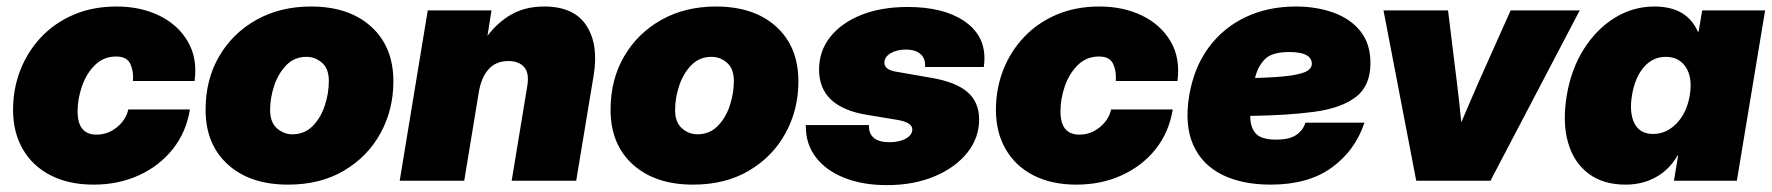

<svg xmlns="http://www.w3.org/2000/svg" viewBox="-20 -547 5361 581"><path d="M263.2 11.7Q188 11.7 133.3 -16.4Q78.6 -44.4 49.1 -95.5Q19.5 -146.5 19.5 -214.8Q19.5 -278.3 41.5 -334.7Q63.5 -391.1 104.5 -434.6Q145.5 -478 203.4 -502.7Q261.2 -527.3 332.5 -527.3Q405.3 -527.3 461.9 -499.8Q518.6 -472.2 548.3 -421.4Q578.1 -370.6 568.8 -301.8H382.3Q384.8 -330.6 374.5 -353.3Q364.3 -376 331.5 -376Q293.5 -376 267.3 -350.1Q241.2 -324.2 228 -285.9Q214.8 -247.6 214.8 -210Q214.8 -139.6 272 -139.6Q306.6 -139.6 334 -162.1Q361.3 -184.6 368.2 -215.8H554.7Q543.5 -147 502.9 -95.9Q462.4 -44.9 400.4 -16.6Q338.4 11.7 263.2 11.7Z M851.6 11.7Q736.8 11.7 669.4 -49.3Q602.1 -110.4 602.1 -214.8Q602.1 -306.2 643.1 -376.5Q684.1 -446.8 756.1 -487.1Q828.1 -527.3 920.9 -527.3Q1036.1 -527.3 1103.3 -466.3Q1170.4 -405.3 1170.4 -300.8Q1170.4 -215.3 1131.6 -144.3Q1092.8 -73.2 1021.2 -30.8Q949.7 11.7 851.6 11.7ZM864.7 -140.6Q901.4 -140.6 926 -165.5Q950.7 -190.4 962.9 -227.8Q975.1 -265.1 975.1 -301.8Q975.1 -339.4 954.3 -357.2Q933.6 -375 907.7 -375Q871.1 -375 846.7 -350.1Q822.3 -325.2 809.8 -288.1Q797.4 -251 797.4 -213.9Q797.4 -176.8 818.1 -158.7Q838.9 -140.6 864.7 -140.6Z M1428.7 -267.1 1384.8 0H1189.5L1274.4 -515.6H1467.3L1455.1 -438.5Q1486.3 -480 1528.3 -503.7Q1570.3 -527.3 1627 -527.3Q1716.8 -527.3 1754.4 -469.7Q1792 -412.1 1776.4 -318.8L1723.6 0H1528.3L1575.7 -287.6Q1582 -326.7 1565.7 -344.5Q1549.3 -362.3 1518.6 -362.3Q1480.5 -362.3 1458.3 -337.2Q1436 -312 1428.7 -267.1Z M2077.1 11.7Q1962.4 11.7 1895 -49.3Q1827.6 -110.4 1827.6 -214.8Q1827.6 -306.2 1868.7 -376.5Q1909.7 -446.8 1981.7 -487.1Q2053.7 -527.3 2146.5 -527.3Q2261.7 -527.3 2328.9 -466.3Q2396 -405.3 2396 -300.8Q2396 -215.3 2357.2 -144.3Q2318.4 -73.2 2246.8 -30.8Q2175.3 11.7 2077.1 11.7ZM2090.3 -140.6Q2127 -140.6 2151.6 -165.5Q2176.3 -190.4 2188.5 -227.8Q2200.7 -265.1 2200.7 -301.8Q2200.7 -339.4 2179.9 -357.2Q2159.2 -375 2133.3 -375Q2096.7 -375 2072.3 -350.1Q2047.9 -325.2 2035.4 -288.1Q2022.9 -251 2022.9 -213.9Q2022.9 -176.8 2043.7 -158.7Q2064.5 -140.6 2090.3 -140.6Z M2663.6 13.2Q2591.3 13.2 2535.9 -8.5Q2480.5 -30.3 2449.5 -70.1Q2418.5 -109.9 2418.5 -164.1V-168.5H2609.4Q2607.9 -116.7 2671.9 -116.7Q2701.7 -116.7 2721.2 -127.7Q2740.7 -138.7 2740.7 -155.3Q2740.7 -176.3 2696.3 -184.1L2602.1 -199.7Q2458.5 -223.6 2458.5 -336.4Q2458.5 -392.6 2492.4 -435.3Q2526.4 -478 2586.7 -502Q2647 -525.9 2726.6 -525.9Q2834 -525.9 2896.5 -484.1Q2959 -442.4 2959 -370.6Q2959 -365.2 2958.5 -358.2Q2958 -351.1 2957 -344.2H2779.3Q2781.2 -369.1 2765.9 -383.1Q2750.5 -397 2720.7 -397Q2693.4 -397 2674.8 -385.7Q2656.2 -374.5 2656.2 -357.4Q2656.2 -335.9 2691.4 -330.1L2798.3 -311.5Q2872.6 -298.8 2907.7 -268.3Q2942.9 -237.8 2942.9 -185.5Q2942.9 -129.4 2906.7 -84.5Q2870.6 -39.6 2807.6 -13.2Q2744.6 13.2 2663.6 13.2Z M3237.3 11.7Q3162.1 11.7 3107.4 -16.4Q3052.7 -44.4 3023.2 -95.5Q2993.7 -146.5 2993.7 -214.8Q2993.7 -278.3 3015.6 -334.7Q3037.6 -391.1 3078.6 -434.6Q3119.6 -478 3177.5 -502.7Q3235.4 -527.3 3306.6 -527.3Q3379.4 -527.3 3436 -499.8Q3492.7 -472.2 3522.5 -421.4Q3552.2 -370.6 3543 -301.8H3356.4Q3358.9 -330.6 3348.6 -353.3Q3338.4 -376 3305.7 -376Q3267.6 -376 3241.5 -350.1Q3215.3 -324.2 3202.1 -285.9Q3189 -247.6 3189 -210Q3189 -139.6 3246.1 -139.6Q3280.8 -139.6 3308.1 -162.1Q3335.4 -184.6 3342.3 -215.8H3528.8Q3517.6 -147 3477.1 -95.9Q3436.5 -44.9 3374.5 -16.6Q3312.5 11.7 3237.3 11.7Z M3825.2 11.7Q3737.8 11.7 3677.2 -18.8Q3616.7 -49.3 3590.3 -109.4Q3564 -169.4 3578.6 -257.8Q3592.8 -342.3 3637 -402.6Q3681.2 -462.9 3749 -495.1Q3816.9 -527.3 3901.4 -527.3Q3963.4 -527.3 4014.6 -509Q4065.9 -490.7 4096.4 -452.9Q4127 -415 4127 -356Q4127 -287.1 4082.8 -253.4Q4038.6 -219.7 3957 -208.7Q3875.5 -197.8 3763.2 -196.3Q3763.2 -162.6 3779.5 -143.6Q3795.9 -124.5 3841.8 -124.5Q3881.8 -124.5 3902.6 -138.7Q3923.3 -152.8 3930.2 -175.8H4108.9Q4080.6 -90.8 4009.5 -39.6Q3938.5 11.7 3825.2 11.7ZM3777.8 -311Q3850.1 -313 3887 -318.6Q3923.8 -324.2 3936.8 -333Q3949.7 -341.8 3949.7 -353.5Q3949.7 -389.6 3880.9 -389.6Q3827.6 -389.6 3806.4 -366.7Q3785.2 -343.8 3777.8 -311Z M4265.6 0 4166.5 -515.6H4361.8L4388.7 -296.9Q4392.6 -266.6 4395.8 -236.6Q4398.9 -206.5 4401.9 -176.8Q4414.6 -206.5 4427.5 -236.6Q4440.4 -266.6 4453.6 -296.9L4551.3 -515.6H4760.3L4490.2 0Z M4898.9 11.7Q4831.5 11.7 4786.9 -21.7Q4742.2 -55.2 4724.9 -116Q4707.5 -176.8 4721.2 -258.8Q4734.4 -337.9 4772.7 -398.4Q4811 -459 4866.5 -493.2Q4921.9 -527.3 4986.3 -527.3Q5084.5 -527.3 5117.7 -451.2H5120.1L5130.9 -515.6H5321.3L5235.8 0H5045.4L5058.1 -76.2H5056.2Q5031.7 -33.7 4991 -11Q4950.2 11.7 4898.9 11.7ZM4982.4 -141.6Q5022.5 -141.6 5053.5 -173.6Q5084.5 -205.6 5093.3 -258.8Q5102.1 -312 5081.5 -343.5Q5061 -375 5021 -375Q4981 -375 4954.1 -343.5Q4927.2 -312 4918.5 -258.8Q4909.7 -205.6 4926 -173.6Q4942.4 -141.6 4982.4 -141.6Z"/></svg>

Font: Inter Display Black
Style: Italic
Weight: 900
Italic angle: -9.39999°
Designer: Rasmus Andersson
Foundry: rsms
Version: Version 4.000;git-a52131595